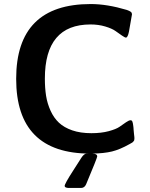

<svg xmlns="http://www.w3.org/2000/svg" viewBox="-20 -737 743 950"><path d="M429 -717Q510 -717 607 -688Q624 -682 630 -676Q633 -670 633 -666Q633 -662 618 -580Q612 -551 603 -551Q598 -551 583.5 -561Q569 -571 551.5 -583.5Q534 -596 500.5 -606Q467 -616 428 -616Q202 -616 202 -348Q202 -301 208 -263Q214 -225 230 -189.5Q246 -154 271.5 -130Q297 -106 337.5 -92Q378 -78 432 -78Q481 -78 518 -88Q555 -98 572 -110Q589 -122 603.5 -132Q618 -142 626 -142Q628 -142 629.5 -141.5Q631 -141 632.5 -139.5Q634 -138 634.5 -136.5Q635 -135 636 -132Q637 -129 637.5 -126.5Q638 -124 638.5 -120Q639 -116 639.5 -113Q640 -110 640.5 -104.5Q641 -99 641 -96Q642 -84 643 -74.5Q644 -65 644.5 -61.5Q645 -58 645 -55.5Q645 -53 645 -51Q645 -46 644 -43Q643 -40 639.5 -36.5Q636 -33 635 -32Q634 -31 628 -28L621 -24Q573 3 534 12.5Q495 22 436 23Q461 23 461 37Q461 44 406 175Q398 193 381 193H317Q306 192 302 188L300 184Q298 175 344 104Q368 67 383 43Q396 23 409 23H427Q60 23 60 -347Q60 -717 429 -717Z"/></svg>

Font: CMU Sans Serif
Style: Bold
Weight: 700
Version: Version 0.7.0